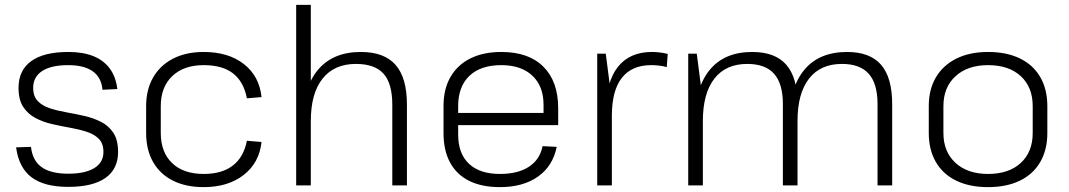

<svg xmlns="http://www.w3.org/2000/svg" viewBox="-20 -760 4383 787"><path d="M260 6Q161 6 109 -33.5Q57 -73 46 -156L107 -158Q113 -102 150.5 -75Q188 -48 260 -48Q329 -48 366.5 -71Q404 -94 404 -137Q404 -172 385 -191Q366 -210 335 -220Q304 -230 267 -236.5Q230 -243 193 -251.5Q156 -260 125 -276.5Q94 -293 75 -322Q56 -351 56 -400Q56 -472 108 -509.5Q160 -547 260 -547Q320 -547 362.5 -530Q405 -513 430 -479Q455 -445 461 -395L400 -392Q396 -442 360.5 -467.5Q325 -493 260 -493Q190 -493 153 -469Q116 -445 116 -400Q116 -365 135 -345.5Q154 -326 185 -316Q216 -306 253 -299.5Q290 -293 327 -284.5Q364 -276 395 -260Q426 -244 445 -215Q464 -186 464 -137Q464 -67 412 -30.5Q360 6 260 6Z M815 7Q742 7 689 -19.5Q636 -46 607.5 -96Q579 -146 579 -215V-325Q579 -393 608 -443Q637 -493 690 -520Q743 -547 815 -547Q916 -547 979.5 -497.5Q1043 -448 1052 -362L992 -357Q979 -425 935.5 -459Q892 -493 815 -493Q733 -493 686 -448Q639 -403 639 -325V-215Q639 -136 685.5 -91.5Q732 -47 815 -47Q890 -47 934.5 -81.5Q979 -116 992 -183L1052 -178Q1043 -93 979 -43Q915 7 815 7Z M1588 -331Q1588 -418 1552 -458Q1516 -498 1439 -498Q1350 -498 1302 -437.5Q1254 -377 1254 -264L1221 -199L1222 -264Q1222 -401 1283.5 -474Q1345 -547 1459 -547Q1555 -547 1601.5 -494Q1648 -441 1648 -331V0H1588ZM1194 -740H1254V-357V0H1194Z M2029 7Q1955 7 1903.5 -18.5Q1852 -44 1825 -93.5Q1798 -143 1798 -214V-326Q1798 -395 1826.5 -444.5Q1855 -494 1908 -520.5Q1961 -547 2035 -547Q2147 -547 2207.5 -486.5Q2268 -426 2268 -316V-247H1846V-297H2219L2208 -277V-330Q2208 -407 2162 -450Q2116 -493 2035 -493Q1950 -493 1904 -449Q1858 -405 1858 -325V-209Q1858 -130 1902.5 -88.5Q1947 -47 2029 -47Q2103 -47 2148 -76.5Q2193 -106 2204 -161L2262 -158Q2246 -79 2185 -36Q2124 7 2029 7Z M2428 -540H2463L2488 -346V0H2428ZM2464 -305Q2464 -424 2512.5 -485.5Q2561 -547 2652 -547Q2668 -547 2684.5 -545Q2701 -543 2717 -539L2713 -485Q2684 -493 2649 -493Q2570 -493 2529 -441Q2488 -389 2488 -285Z M3577 -333Q3577 -417 3541 -457.5Q3505 -498 3431 -498Q3343 -498 3296 -437.5Q3249 -377 3249 -264L3216 -199V-264Q3216 -401 3277 -474Q3338 -547 3452 -547Q3546 -547 3591.5 -494.5Q3637 -442 3637 -333V0H3577ZM2801 -540H2836L2861 -347V0H2801ZM3189 -333Q3189 -417 3153 -457.5Q3117 -498 3043 -498Q2955 -498 2908 -437.5Q2861 -377 2861 -264L2829 -199V-264Q2829 -401 2889.5 -474Q2950 -547 3063 -547Q3158 -547 3203.5 -494Q3249 -441 3249 -333V0H3189Z M4030 7Q3954 7 3899.5 -19.5Q3845 -46 3816 -96Q3787 -146 3787 -215V-325Q3787 -394 3816.5 -443.5Q3846 -493 3900.5 -520Q3955 -547 4030 -547Q4106 -547 4160.5 -520.5Q4215 -494 4244 -444Q4273 -394 4273 -325V-215Q4273 -146 4244 -96Q4215 -46 4160.5 -19.5Q4106 7 4030 7ZM4030 -47Q4115 -47 4164 -92Q4213 -137 4213 -215V-325Q4213 -403 4164 -448Q4115 -493 4030 -493Q3946 -493 3896.5 -447.5Q3847 -402 3847 -325V-215Q3847 -138 3896.5 -92.5Q3946 -47 4030 -47Z"/></svg>

Font: Pathway Extreme 8pt Thin
Style: Regular
Weight: 100
Designer: Eduardo Rodriguez Tunni
Foundry: Eduardo Rodriguez Tunni
Version: Version 1.000